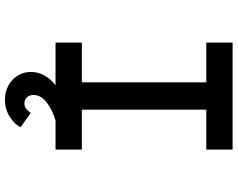

<svg xmlns="http://www.w3.org/2000/svg" viewBox="-110 -630 940 759"><g transform="rotate(90 359.5 -250.0)"><path d="M148 0V-104H305V-596H148V-700H571V-596H413V-104H571V0ZM373 200Q343 200 318 186.5Q293 173 278.5 150Q264 127 264 98Q264 70 276.5 46.5Q289 23 310.5 5Q332 -13 360 -26Q388 -39 418 -48L456 0Q426 9 403 22.5Q380 36 367.5 51.5Q355 67 355 87Q355 103 364 113Q373 123 389 123Q401 123 410 115.5Q419 108 426 98L482 138Q473 160 442.5 180Q412 200 373 200Z"/></g></svg>

Font: Lexend Mega
Style: Regular
Weight: 400
Designer: Bonnie Shaver-Troup, Thomas Jockin
Foundry: Lexend
Version: Version 1.007